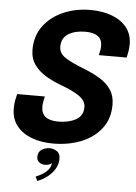

<svg xmlns="http://www.w3.org/2000/svg" viewBox="-63 -795 760 1071"><g transform="rotate(5 317.0 -260.0)"><path d="M256 12Q188.5 12 135.2 -8.2Q82 -28.5 51.5 -67.8Q21 -107 21 -164Q21 -188 24.2 -206.2Q27.5 -224.5 33 -245.5H188Q179 -210.5 179 -187.5Q179 -112.5 275 -112.5Q332.5 -112.5 372.8 -134.5Q413 -156.5 413 -205.5Q413 -242 374 -268Q335 -294 272.5 -316.5Q227.5 -333 187.2 -356.8Q147 -380.5 121.8 -415.5Q96.5 -450.5 96.5 -500Q96.5 -577.5 138 -633Q179.5 -688.5 248.5 -718.5Q317.5 -748.5 399.5 -748.5Q468.5 -748.5 521.2 -728.2Q574 -708 604 -669.8Q634 -631.5 634 -578Q634 -557 630.8 -537Q627.5 -517 623.5 -501.5H468Q471 -513.5 473.5 -527.5Q476 -541.5 476 -555.5Q476 -625 381.5 -625Q324 -625 286.8 -601.8Q249.5 -578.5 249.5 -529.5Q249.5 -492 287.2 -468.2Q325 -444.5 387 -420.5Q439.5 -400.5 480.5 -375.8Q521.5 -351 544.8 -316.5Q568 -282 568 -232.5Q568 -154 526.2 -99.5Q484.5 -45 413.8 -16.5Q343 12 256 12ZM222.5 134Q201 134 188.2 123Q175.5 112 175.5 93.5Q175.5 65 196.5 52.2Q217.5 39.5 241 39.5Q260.5 39.5 280 51.5Q299.5 63.5 299.5 92.5Q299.5 125 283 151.8Q266.5 178.5 240.5 198Q214.5 217.5 186.5 227.5L176 203.5Q191.5 198 210.5 187Q229.5 176 243.8 159.2Q258 142.5 260 119.5Q255.5 126.5 244.8 130.2Q234 134 222.5 134Z"/></g></svg>

Font: Epilogue
Style: Bold Italic
Weight: 700
Italic angle: -12°
Designer: Tyler Finck
Foundry: Etcetera Type Co
Version: Version 2.111; ttfautohint (v1.8.3)